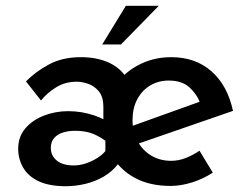

<svg xmlns="http://www.w3.org/2000/svg" viewBox="-20 -634 861 665"><path d="M208 11Q151 11 114.5 -6Q78 -23 60.5 -53Q43 -83 43 -119Q43 -160 67.5 -189Q92 -218 132 -233.5Q172 -249 216 -249Q263 -249 307 -234Q351 -219 375 -196L358 -137Q328 -160 302.5 -170.5Q277 -181 240 -181Q217 -181 198 -175Q179 -169 167.5 -156Q156 -143 156 -122Q156 -95 176.5 -78Q197 -61 236 -61Q255 -61 275.5 -67.5Q296 -74 315 -85.5Q334 -97 345 -111V-169H388L389 -66Q368 -39 338.5 -22Q309 -5 275 3Q241 11 208 11ZM338 -203V-263Q338 -299 322 -318Q306 -337 284.5 -344Q263 -351 246 -351Q206 -351 175 -332Q144 -313 122 -286L70 -352Q102 -385 149 -410.5Q196 -436 260 -436Q312 -436 351.5 -419.5Q391 -403 414 -371Q437 -339 437 -291V-262ZM571 10Q498 10 446 -18.5Q394 -47 366 -97.5Q338 -148 338 -213Q338 -275 369.5 -325.5Q401 -376 454.5 -406Q508 -436 573 -436Q657 -436 712.5 -387Q768 -338 787 -250L446 -132L422 -192L695 -290L673 -277Q662 -308 636 -331.5Q610 -355 565 -355Q528 -355 499.5 -337.5Q471 -320 455 -289.5Q439 -259 439 -218Q439 -176 456.5 -144.5Q474 -113 504 -95Q534 -77 573 -77Q599 -77 624 -87Q649 -97 671 -112L717 -36Q685 -15 646 -2.5Q607 10 571 10ZM530 -614 399 -480H334L416 -614Z"/></svg>

Font: Josefin Sans Thin Medium
Style: Regular
Weight: 500
Version: Version 2.000